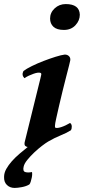

<svg xmlns="http://www.w3.org/2000/svg" viewBox="-86 -710 428 943"><path d="M58 196Q43 205 21.5 209Q0 213 -14 213Q-37 213 -52 198.5Q-67 184 -66 159Q-66 139 -55 119.5Q-44 100 -27.5 81.5Q-11 63 9.5 45.5Q30 28 50 12Q43 11 38 6.5Q33 2 35 -11L113 -327Q115 -335 116.5 -342.5Q118 -350 113 -352Q108 -354 99.5 -353Q91 -352 79.5 -348Q68 -344 56 -338.5Q44 -333 34 -326Q19 -341 29 -361Q43 -372 70.5 -385.5Q98 -399 128 -410.5Q158 -422 186.5 -431Q215 -440 232 -442Q245 -442 253 -434Q261 -426 259 -413Q259 -411 253.5 -389.5Q248 -368 239.5 -335Q231 -302 221.5 -263.5Q212 -225 204 -190Q196 -155 190 -128Q184 -101 184 -93V-89Q184 -85 185 -84Q187 -81 195 -81.5Q203 -82 214 -85.5Q225 -89 236.5 -94.5Q248 -100 258 -106Q266 -101 266.5 -89.5Q267 -78 262 -70Q239 -56 210.5 -44.5Q182 -33 151 -15Q139 -8 120 6.5Q101 21 82 39Q63 57 48 75.5Q33 94 30 109Q25 131 38 135Q51 139 71 135Q72 137 72 145Q72 153 70 162.5Q68 172 65 182Q62 192 58 196ZM160 -619Q160 -648 182.5 -669Q205 -690 237 -690Q304 -690 306 -638Q306 -609 284.5 -586Q263 -563 228 -563Q193 -563 176.5 -578.5Q160 -594 160 -619Z"/></svg>

Font: Lusitana
Style: Bold Italic
Weight: 700
Designer: Ana Paula Megda
Foundry: Ana Paula Megda
Version: Version 1.000; ttfautohint (v1.1) -l 8 -r 50 -G 200 -x 14 -D